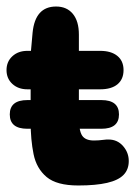

<svg xmlns="http://www.w3.org/2000/svg" viewBox="-28 -558 415 589"><path d="M66 -284V-184Q66 -129 75 -85Q84 -41 115 -15Q146 11 212 11Q266 11 300.5 3Q335 -5 351 -21.5Q367 -38 367 -64Q367 -90 349.5 -110Q332 -130 305 -130Q303 -130 301.5 -130Q300 -130 299 -130Q280 -128 274.5 -127.5Q269 -127 260 -127Q234 -127 224 -142Q214 -157 214 -198V-284H279Q314 -284 332.5 -299.5Q351 -315 351 -343Q351 -371 332 -386.5Q313 -402 279 -402H214V-452Q214 -493 195.5 -515.5Q177 -538 144 -538Q80 -538 72 -458L67 -402H56Q28 -402 10 -385.5Q-8 -369 -8 -343Q-8 -317 10 -300.5Q28 -284 56 -284ZM56 -251Q2 -251 2 -207Q2 -163 56 -163H283Q337 -163 337 -207Q337 -251 283 -251Z"/></svg>

Font: Beiruti Black
Style: Regular
Weight: 900
Designer: Arlette Boutros
Foundry: Boutros
Version: Version 1.41